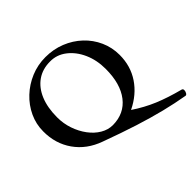

<svg xmlns="http://www.w3.org/2000/svg" viewBox="-198 -896 1292 1292"><g transform="rotate(-45 448.0 -250.5)"><path d="M875 175Q788 160 697.5 137.5Q607 115 501.5 81.5Q396 48 263 -1Q151 -41 89 -129Q27 -217 28 -333Q28 -402 57 -464Q86 -526 136.5 -573.5Q187 -621 252.5 -648.5Q318 -676 392 -676Q468 -676 534 -649.5Q600 -623 650 -576Q700 -529 728 -466.5Q756 -404 756 -333Q756 -228 701.5 -146.5Q647 -65 548 -17Q624 34 703 67Q782 100 886 127Q896 130 896 142Q896 154 889.5 165Q883 176 875 175ZM390 -31Q499 -32 561 -112Q623 -192 623 -333Q623 -417 592.5 -485Q562 -553 509.5 -593.5Q457 -634 393 -633Q321 -633 269 -596.5Q217 -560 189 -493Q161 -426 161 -333Q161 -274 179.5 -220Q198 -166 230 -123Q262 -80 303.5 -55.5Q345 -31 390 -31Z"/></g></svg>

Font: Junicode SmExp
Style: Bold
Weight: 700
Width: 6
Designer: Peter S. Baker
Version: Version 2.205; ttfautohint (v1.8.4)